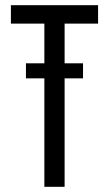

<svg xmlns="http://www.w3.org/2000/svg" viewBox="-20 -720 409 740"><path d="M300 -476H229V-629H358V-700H22V-629H151V-476H80V-418H151V0H229V-418H300Z"/></svg>

Font: Bebas Neue Regular two
Style: Regular2
Weight: 400
Designer: Ryoichi Tsunekawa & LGV (GE)
Foundry: Free Software Foundation, Inc.
Version: Version 1.003 August 13, 2016